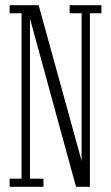

<svg xmlns="http://www.w3.org/2000/svg" viewBox="-20 -720 428 740"><path d="M17 0V-31.5H63V-669H17V-700H129L296.5 -93H294.5V-669H248.5V-700H371V-669H326.5V0H273L93 -657.5H95.5V-31.5H147.5V0Z"/></svg>

Font: Imbue Thin 10pt ExtraLight
Style: Regular
Weight: 250
Version: Version 1.102